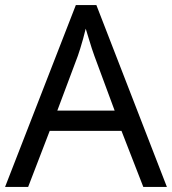

<svg xmlns="http://www.w3.org/2000/svg" viewBox="-20 -737 679 757"><path d="M545 0 459 -221H176L91 0H0L279 -717H360L638 0ZM352 -517Q349 -525 342 -546Q335 -567 328.5 -589.5Q322 -612 318 -624Q313 -604 307.5 -583.5Q302 -563 296.5 -546Q291 -529 287 -517L206 -301H432Z"/></svg>

Font: Noto Sans Thaana
Style: Regular
Weight: 400
Designer: Monotype Design Team
Foundry: Monotype Imaging Inc.
Version: Version 2.001